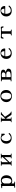

<svg xmlns="http://www.w3.org/2000/svg" viewBox="4134 -4698 733 9040"><g transform="rotate(-90 4500.0 -178.5)"><path d="M640 -248Q640 -212 634 -170.5Q628 -129 612 -92.5Q596 -56 567 -32.5Q538 -9 491 -9Q462 -9 436.5 -28Q411 -47 395.5 -75.5Q380 -104 380 -132Q380 -175 380 -217Q380 -259 380 -302Q380 -313 380.5 -324.5Q381 -336 383 -347Q389 -374 408.5 -400.5Q428 -427 455.5 -444.5Q483 -462 511 -462Q552 -462 577 -441Q602 -420 616 -386.5Q630 -353 635 -316.5Q640 -280 640 -248ZM768 -246Q768 -319 739.5 -377.5Q711 -436 657.5 -470.5Q604 -505 528 -505Q442 -505 376 -448L374 -470Q372 -490 368 -497Q364 -504 342 -504Q320 -504 299.5 -499.5Q279 -495 258 -492Q239 -490 214 -488Q189 -486 172 -478Q158 -473 158 -458Q158 -447 167.5 -444Q177 -441 185 -441Q200 -441 215 -442.5Q230 -444 245 -444Q250 -444 256 -442Q262 -440 262 -433Q262 -392 262.5 -350.5Q263 -309 263 -268V-14Q263 12 262.5 38.5Q262 65 262 91Q262 101 260 109Q258 117 250 124Q242 130 223.5 129.5Q205 129 190 131.5Q175 134 175 150Q175 158 186 163Q197 168 204 168Q234 168 264 166Q294 164 324 164Q354 164 383.5 165.5Q413 167 443 167Q450 167 461 162Q472 157 472 149Q472 140 461 134.5Q450 129 443 129Q428 129 413.5 129Q399 129 389.5 122Q380 115 380 94V-3Q430 32 493 32Q625 32 696.5 -42Q768 -116 768 -246Z M1789 -19Q1789 -27 1780.5 -31Q1772 -35 1766 -35Q1760 -35 1754.5 -34.5Q1749 -34 1743 -34Q1730 -34 1726 -42.5Q1722 -51 1722 -61V-443Q1722 -463 1731.5 -468Q1741 -473 1753.5 -472.5Q1766 -472 1775.5 -474.5Q1785 -477 1785 -492Q1785 -502 1779 -505Q1773 -508 1765 -508Q1745 -508 1725 -505.5Q1705 -503 1685 -503Q1657 -503 1629.5 -504.5Q1602 -506 1574 -506Q1563 -506 1559 -500Q1555 -494 1555 -484Q1555 -474 1563.5 -471.5Q1572 -469 1579 -469Q1585 -469 1590.5 -469.5Q1596 -470 1602 -470Q1615 -470 1619 -462.5Q1623 -455 1623 -444Q1623 -438 1622.5 -432Q1622 -426 1622 -420L1383 -160Q1382 -231 1381.5 -302.5Q1381 -374 1381 -445Q1381 -464 1390 -468.5Q1399 -473 1411.5 -472.5Q1424 -472 1433 -474.5Q1442 -477 1442 -492Q1442 -500 1433.5 -503.5Q1425 -507 1418 -507Q1399 -507 1380.5 -505Q1362 -503 1344 -503Q1319 -503 1293.5 -504.5Q1268 -506 1242 -506Q1232 -506 1222 -500.5Q1212 -495 1212 -484Q1212 -474 1220.5 -471.5Q1229 -469 1236 -469Q1241 -469 1246.5 -469.5Q1252 -470 1257 -470Q1274 -470 1277.5 -459.5Q1281 -449 1281 -436V-84Q1281 -58 1274 -45Q1267 -32 1238 -32Q1234 -32 1226 -25Q1218 -18 1218 -13Q1218 2 1236 2Q1262 2 1287 0.5Q1312 -1 1337 -1Q1357 -1 1377.5 0Q1398 1 1418 1Q1428 1 1438.5 -3.5Q1449 -8 1449 -19Q1449 -27 1440.5 -31Q1432 -35 1426 -35Q1420 -35 1414.5 -34.5Q1409 -34 1403 -34Q1390 -34 1386 -41Q1382 -48 1382 -59Q1382 -67 1382.5 -76Q1383 -85 1383 -93L1621 -340Q1621 -270 1621.5 -201Q1622 -132 1622 -62Q1622 -47 1617 -39.5Q1612 -32 1596 -32Q1585 -32 1573 -32.5Q1561 -33 1561 -16Q1561 -9 1570 -3.5Q1579 2 1586 2Q1610 2 1634 0.5Q1658 -1 1682 -1Q1701 -1 1720 0Q1739 1 1758 1Q1770 1 1779.5 -1.5Q1789 -4 1789 -19Z M2760 -119Q2760 -128 2753 -130.5Q2746 -133 2738 -133Q2730 -133 2722.5 -132.5Q2715 -132 2708 -128Q2700 -124 2689.5 -111.5Q2679 -99 2671 -92Q2645 -67 2606.5 -52Q2568 -37 2531 -37Q2490 -37 2460.5 -56.5Q2431 -76 2411.5 -108Q2392 -140 2383 -177Q2374 -214 2374 -249Q2374 -284 2383 -323.5Q2392 -363 2410.5 -398.5Q2429 -434 2459 -456.5Q2489 -479 2531 -479Q2562 -479 2585.5 -461.5Q2609 -444 2626 -418.5Q2643 -393 2653 -367Q2658 -357 2661.5 -347Q2665 -337 2669 -327Q2673 -324 2677.5 -323.5Q2682 -323 2687 -323Q2697 -323 2711.5 -328Q2726 -333 2726 -346Q2726 -378 2724 -410.5Q2722 -443 2722 -475Q2722 -480 2718.5 -482.5Q2715 -485 2711 -485Q2700 -485 2689.5 -482.5Q2679 -480 2670 -473Q2633 -490 2599 -501Q2565 -512 2523 -512Q2443 -512 2382.5 -478Q2322 -444 2288.5 -383.5Q2255 -323 2255 -243Q2255 -162 2289.5 -107Q2324 -52 2385 -24Q2446 4 2523 4Q2567 4 2611.5 -7.5Q2656 -19 2693 -44Q2707 -54 2724.5 -69Q2742 -84 2752 -97Q2760 -108 2760 -119Z M3769 -19Q3769 -25 3767 -27Q3767 -27 3755 -30.5Q3743 -34 3729 -40Q3715 -46 3709 -51Q3651 -106 3608.5 -175.5Q3566 -245 3522 -311L3667 -445Q3682 -460 3698 -465.5Q3714 -471 3734 -475Q3738 -477 3738.5 -481.5Q3739 -486 3739 -490Q3739 -492 3739 -495Q3739 -498 3737 -500H3736Q3735 -500 3734 -500Q3733 -500 3732 -500Q3715 -502 3698 -503Q3681 -504 3664 -504Q3660 -504 3648.5 -504Q3637 -504 3626.5 -502.5Q3616 -501 3613 -498Q3607 -492 3603 -484Q3599 -476 3594 -469Q3559 -420 3516 -376.5Q3473 -333 3429 -291Q3429 -311 3429 -332Q3429 -353 3429 -374Q3429 -382 3429.5 -403Q3430 -424 3432 -444.5Q3434 -465 3438 -468Q3441 -472 3449 -472Q3455 -472 3461 -471.5Q3467 -471 3474 -471Q3483 -471 3489.5 -474Q3496 -477 3496 -488Q3496 -496 3486.5 -500Q3477 -504 3471 -504Q3449 -504 3427 -503.5Q3405 -503 3383 -503Q3358 -503 3333 -503.5Q3308 -504 3283 -504Q3265 -504 3265 -486Q3265 -479 3275.5 -474.5Q3286 -470 3291 -470Q3296 -470 3301.5 -470.5Q3307 -471 3312 -471Q3323 -471 3326.5 -465Q3330 -459 3330 -450Q3330 -443 3329 -436.5Q3328 -430 3328 -423Q3328 -339 3328.5 -254.5Q3329 -170 3329 -86Q3329 -59 3322 -45.5Q3315 -32 3284 -32Q3280 -32 3270.5 -27Q3261 -22 3261 -17Q3261 -9 3269.5 -4.5Q3278 0 3285 0Q3311 0 3336 -1Q3361 -2 3386 -2Q3408 -2 3430 -1Q3452 0 3474 0Q3484 0 3490 -4Q3496 -8 3496 -19Q3496 -30 3487 -32.5Q3478 -35 3470 -35Q3465 -35 3459.5 -34Q3454 -33 3449 -33Q3428 -33 3428 -51Q3428 -58 3429 -64.5Q3430 -71 3430 -78Q3430 -116 3429.5 -154Q3429 -192 3429 -229L3452 -248Q3486 -198 3519.5 -148Q3553 -98 3585 -48Q3591 -39 3597 -29.5Q3603 -20 3610 -13Q3620 -5 3642.5 -3.5Q3665 -2 3678 -2Q3684 -2 3704 -2Q3724 -2 3743.5 -3.5Q3763 -5 3765 -7Q3769 -11 3769 -19Z M4653 -249Q4653 -210 4647 -169.5Q4641 -129 4624.5 -94.5Q4608 -60 4577.5 -38.5Q4547 -17 4499 -17Q4450 -17 4418 -37.5Q4386 -58 4368.5 -91.5Q4351 -125 4344 -166Q4337 -207 4337 -247Q4337 -284 4344 -325.5Q4351 -367 4368.5 -404Q4386 -441 4416 -464Q4446 -487 4492 -487Q4542 -487 4573.5 -465Q4605 -443 4622 -407.5Q4639 -372 4646 -330.5Q4653 -289 4653 -249ZM4783 -246Q4783 -380 4707 -452.5Q4631 -525 4498 -525Q4417 -525 4352 -489Q4287 -453 4249 -390Q4211 -327 4211 -244Q4211 -163 4249.5 -104.5Q4288 -46 4353 -14.5Q4418 17 4495 17Q4574 17 4639.5 -14Q4705 -45 4744 -104Q4783 -163 4783 -246Z M5655 -148Q5655 -108 5631.5 -86Q5608 -64 5571.5 -54Q5535 -44 5497.5 -41.5Q5460 -39 5431 -39Q5421 -39 5405 -42Q5389 -45 5389 -60V-248Q5411 -249 5433 -249Q5455 -249 5477 -249H5525Q5559 -249 5588.5 -240Q5618 -231 5636.5 -209.5Q5655 -188 5655 -148ZM5614 -384Q5614 -362 5600 -340Q5586 -318 5568 -306Q5543 -290 5507.5 -286.5Q5472 -283 5443 -283Q5430 -283 5417 -283.5Q5404 -284 5390 -284V-437Q5390 -450 5405.5 -455.5Q5421 -461 5439 -462Q5457 -463 5466 -463Q5488 -463 5513.5 -461.5Q5539 -460 5562 -453.5Q5585 -447 5599.5 -430.5Q5614 -414 5614 -384ZM5786 -151Q5786 -184 5768.5 -205.5Q5751 -227 5723 -240.5Q5695 -254 5665 -261Q5635 -268 5609 -271Q5641 -277 5670.5 -291.5Q5700 -306 5719.5 -331Q5739 -356 5739 -392Q5739 -433 5715.5 -456Q5692 -479 5656.5 -489.5Q5621 -500 5583 -502.5Q5545 -505 5516 -505Q5473 -505 5429.5 -502.5Q5386 -500 5342 -500Q5311 -500 5280.5 -501Q5250 -502 5218 -502Q5211 -502 5199.5 -499.5Q5188 -497 5188 -486Q5188 -475 5197 -468.5Q5206 -462 5216 -462Q5228 -462 5241 -461.5Q5254 -461 5263 -455.5Q5272 -450 5272 -433Q5272 -349 5272.5 -265Q5273 -181 5273 -97Q5273 -74 5267.5 -57.5Q5262 -41 5233 -41Q5228 -41 5222.5 -41.5Q5217 -42 5211 -42Q5201 -42 5193.5 -38Q5186 -34 5186 -22Q5186 -12 5197.5 -7Q5209 -2 5217 -2Q5242 -2 5267 -4Q5292 -6 5317 -6Q5370 -6 5423 -5Q5476 -4 5528 -4Q5569 -4 5614 -6.5Q5659 -9 5698 -22Q5737 -35 5761.5 -65.5Q5786 -96 5786 -151Z M6612 -339Q6584 -338 6557 -337.5Q6530 -337 6502 -337H6446Q6430 -337 6413 -337Q6396 -337 6379 -338Q6387 -372 6403 -407Q6419 -442 6446.5 -466Q6474 -490 6514 -490Q6553 -490 6573.5 -465Q6594 -440 6602.5 -405Q6611 -370 6612 -339ZM6757 -120Q6757 -129 6744.5 -134.5Q6732 -140 6724 -140Q6716 -140 6711 -135Q6706 -130 6701 -125Q6632 -38 6520 -38Q6480 -38 6451.5 -57.5Q6423 -77 6404.5 -108Q6386 -139 6377.5 -175Q6369 -211 6369 -245Q6369 -271 6372 -298Q6428 -298 6484 -298.5Q6540 -299 6595 -299Q6624 -299 6652.5 -298.5Q6681 -298 6709 -298Q6723 -298 6730 -302.5Q6737 -307 6737 -322Q6737 -390 6709 -433.5Q6681 -477 6632 -498Q6583 -519 6519 -519Q6439 -519 6376.5 -485Q6314 -451 6279 -389.5Q6244 -328 6244 -247Q6244 -166 6278.5 -109Q6313 -52 6373.5 -22Q6434 8 6513 8Q6555 8 6597.5 -1.5Q6640 -11 6675 -33Q6692 -44 6716 -64.5Q6740 -85 6751 -101Q6757 -110 6757 -120Z M7780 -399Q7780 -402 7776.5 -418Q7773 -434 7768.5 -453Q7764 -472 7760 -486.5Q7756 -501 7755 -501Q7750 -505 7745.5 -505.5Q7741 -506 7735 -506Q7713 -506 7692 -504.5Q7671 -503 7649 -502Q7614 -501 7578.5 -500.5Q7543 -500 7508 -500Q7463 -500 7417.5 -500.5Q7372 -501 7327 -502Q7306 -503 7285.5 -504.5Q7265 -506 7244 -506Q7231 -506 7224 -500Q7223 -500 7218.5 -485.5Q7214 -471 7209 -451.5Q7204 -432 7200 -416Q7196 -400 7196 -397Q7196 -388 7205.5 -383.5Q7215 -379 7222 -379Q7241 -379 7249 -387.5Q7257 -396 7260.5 -408.5Q7264 -421 7268.5 -433Q7273 -445 7285.5 -453.5Q7298 -462 7324 -462Q7344 -462 7364.5 -462Q7385 -462 7404 -457Q7418 -453 7423.5 -446Q7429 -439 7430 -426Q7431 -422 7431 -418Q7431 -414 7431 -410V-83Q7431 -57 7422.5 -46Q7414 -35 7402 -33Q7390 -31 7378 -31.5Q7366 -32 7357.5 -29Q7349 -26 7349 -12Q7349 1 7357.5 3.5Q7366 6 7376 6Q7405 6 7433 4.5Q7461 3 7489 3Q7518 3 7546.5 4.5Q7575 6 7603 6Q7614 6 7620.5 3.5Q7627 1 7627 -12Q7627 -28 7615 -30.5Q7603 -33 7587.5 -33Q7572 -33 7560 -40Q7548 -47 7548 -73V-434Q7548 -451 7564 -456.5Q7580 -462 7600 -462.5Q7620 -463 7631 -463Q7640 -463 7649 -463Q7658 -463 7667 -461Q7697 -458 7707 -440.5Q7717 -423 7723 -397Q7724 -394 7725 -390.5Q7726 -387 7728 -384Q7732 -380 7739.5 -379Q7747 -378 7752 -378Q7760 -378 7770 -384Q7780 -390 7780 -399Z M8612 -339Q8584 -338 8557 -337.5Q8530 -337 8502 -337H8446Q8430 -337 8413 -337Q8396 -337 8379 -338Q8387 -372 8403 -407Q8419 -442 8446.5 -466Q8474 -490 8514 -490Q8553 -490 8573.5 -465Q8594 -440 8602.5 -405Q8611 -370 8612 -339ZM8757 -120Q8757 -129 8744.5 -134.5Q8732 -140 8724 -140Q8716 -140 8711 -135Q8706 -130 8701 -125Q8632 -38 8520 -38Q8480 -38 8451.5 -57.5Q8423 -77 8404.5 -108Q8386 -139 8377.5 -175Q8369 -211 8369 -245Q8369 -271 8372 -298Q8428 -298 8484 -298.5Q8540 -299 8595 -299Q8624 -299 8652.5 -298.5Q8681 -298 8709 -298Q8723 -298 8730 -302.5Q8737 -307 8737 -322Q8737 -390 8709 -433.5Q8681 -477 8632 -498Q8583 -519 8519 -519Q8439 -519 8376.5 -485Q8314 -451 8279 -389.5Q8244 -328 8244 -247Q8244 -166 8278.5 -109Q8313 -52 8373.5 -22Q8434 8 8513 8Q8555 8 8597.5 -1.5Q8640 -11 8675 -33Q8692 -44 8716 -64.5Q8740 -85 8751 -101Q8757 -110 8757 -120Z"/></g></svg>

Font: UoqMunThenKhung
Style: Regular
Weight: 400
Designer: Font-Kai, 金井和夫, 宇文滿月
Foundry: Kazuo Kanai, Moonlit Owen
Version: Version 1.197